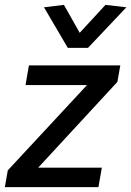

<svg xmlns="http://www.w3.org/2000/svg" viewBox="-29 -770 540 790"><path d="M-9 0 3 -69 329 -420H76L90 -501H466L454 -433L128 -80H390L376 0ZM250 -573 152 -740 234 -750 299 -635 405 -750 491 -740 333 -573Z"/></svg>

Font: Livvic Medium
Style: Italic
Weight: 500
Italic angle: -10°
Designer: Jacques Le Bailly, Baron von Fonthausen
Version: Version 1.001; ttfautohint (v1.8.2)